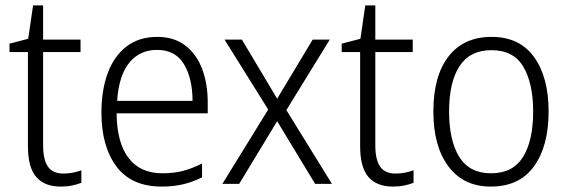

<svg xmlns="http://www.w3.org/2000/svg" viewBox="-20 -678 2095 708"><path d="M214 -38Q232 -38 249.5 -41.5Q267 -45 280 -50V-4Q265 2 246 6Q227 10 204 10Q144 10 113.5 -25.5Q83 -61 83 -139V-486H15V-517L84 -535L102 -658H139V-532H277V-486H139V-141Q139 -90 156.5 -64Q174 -38 214 -38Z M560 -542Q622 -542 663.5 -510Q705 -478 725.5 -423.5Q746 -369 746 -300V-260H410Q411 -152 454 -95.5Q497 -39 579 -39Q620 -39 653.5 -47.5Q687 -56 725 -75V-24Q691 -7 655.5 1.5Q620 10 576 10Q465 10 409.5 -64Q354 -138 354 -263Q354 -346 377.5 -409Q401 -472 447 -507Q493 -542 560 -542ZM559 -494Q495 -494 456.5 -446.5Q418 -399 412 -306H690Q690 -388 658.5 -441Q627 -494 559 -494Z M969 -274 808 -532H872L1002 -314L1133 -532H1196L1036 -272L1204 0H1142L1002 -231L862 0H800Z M1439 -38Q1457 -38 1474.5 -41.5Q1492 -45 1505 -50V-4Q1490 2 1471 6Q1452 10 1429 10Q1369 10 1338.5 -25.5Q1308 -61 1308 -139V-486H1240V-517L1309 -535L1327 -658H1364V-532H1502V-486H1364V-141Q1364 -90 1381.5 -64Q1399 -38 1439 -38Z M2003 -267Q2003 -139 1949 -64.5Q1895 10 1790 10Q1689 10 1633.5 -64.5Q1578 -139 1578 -267Q1578 -398 1634 -470Q1690 -542 1793 -542Q1896 -542 1949.5 -467.5Q2003 -393 2003 -267ZM1636 -267Q1636 -160 1673.5 -99.5Q1711 -39 1791 -39Q1871 -39 1908.5 -99Q1946 -159 1946 -267Q1946 -370 1910 -431.5Q1874 -493 1792 -493Q1713 -493 1674.5 -434Q1636 -375 1636 -267Z"/></svg>

Font: Noto Sans Gurmukhi UI SemiCondensed Light
Style: Regular
Weight: 300
Width: 4
Designer: Jelle Bosma - Monotype Design Team
Foundry: Monotype Imaging Inc.
Version: Version 2.004; ttfautohint (v1.8.4.7-5d5b)